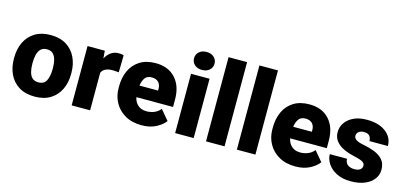

<svg xmlns="http://www.w3.org/2000/svg" viewBox="-66 -1196 3490 1652"><g transform="rotate(15 1679.5 -370.0)"><path d="M25.9 -258.8V-269Q25.9 -346.2 55.2 -407Q84.5 -467.8 141.1 -502.9Q197.8 -538.1 280.3 -538.1Q363.3 -538.1 420.2 -502.9Q477.1 -467.8 506.3 -407Q535.6 -346.2 535.6 -269V-258.8Q535.6 -181.6 506.3 -120.8Q477.1 -60.1 420.4 -25.1Q363.8 9.8 281.2 9.8Q198.2 9.8 141.4 -25.1Q84.5 -60.1 55.2 -120.8Q25.9 -181.6 25.9 -258.8ZM190.4 -269V-258.8Q190.4 -219.2 198.5 -187Q206.5 -154.8 226.1 -136Q245.6 -117.2 281.2 -117.2Q333.5 -117.2 352.3 -158.2Q371.1 -199.2 371.1 -258.8V-269Q371.1 -307.6 363 -339.8Q355 -372.1 335.4 -391.6Q315.9 -411.1 280.3 -411.1Q245.6 -411.1 226.1 -391.6Q206.5 -372.1 198.5 -339.8Q190.4 -307.6 190.4 -269Z M930.7 -532.2 927.7 -379.4Q918 -380.4 901.4 -381.8Q884.8 -383.3 873.5 -383.3Q796.4 -383.3 774.4 -335V0H609.9V-528.3H763.7L769 -460.9Q788.6 -497.6 818.1 -517.8Q847.7 -538.1 885.3 -538.1Q912.6 -538.1 930.7 -532.2Z M1233.9 9.8Q1147.9 9.8 1086.9 -25.4Q1025.9 -60.5 993.7 -118.9Q961.4 -177.2 961.4 -246.6V-265.1Q961.4 -342.3 989.7 -404.1Q1018.1 -465.8 1075 -502Q1131.8 -538.1 1216.3 -538.1Q1328.6 -538.1 1392.3 -468.3Q1456.1 -398.4 1456.1 -279.3V-212.4H1129.4Q1138.2 -168.5 1168 -142.8Q1197.8 -117.2 1244.6 -117.2Q1278.3 -117.2 1311 -129.9Q1343.8 -142.6 1367.2 -171.9L1441.9 -83Q1417.5 -48.3 1363.8 -19.3Q1310.1 9.8 1233.9 9.8ZM1214.8 -411.1Q1172.9 -411.1 1153.8 -384Q1134.8 -356.9 1129.4 -315.4H1295.4V-328.1Q1295.9 -367.2 1274.9 -389.2Q1253.9 -411.1 1214.8 -411.1Z M1522 -664.6Q1522 -699.7 1547.4 -722.2Q1572.8 -744.6 1613.3 -744.6Q1653.8 -744.6 1679.2 -722.2Q1704.6 -699.7 1704.6 -664.6Q1704.6 -629.4 1679.2 -606.9Q1653.8 -584.5 1613.3 -584.5Q1572.8 -584.5 1547.4 -606.9Q1522 -629.4 1522 -664.6ZM1696.8 -528.3V0H1531.7V-528.3Z M1971.7 -750V0H1806.6V-750Z M2246.6 -750V0H2081.5V-750Z M2603.5 9.8Q2517.6 9.8 2456.5 -25.4Q2395.5 -60.5 2363.3 -118.9Q2331.1 -177.2 2331.1 -246.6V-265.1Q2331.1 -342.3 2359.4 -404.1Q2387.7 -465.8 2444.6 -502Q2501.5 -538.1 2585.9 -538.1Q2698.2 -538.1 2762 -468.3Q2825.7 -398.4 2825.7 -279.3V-212.4H2499Q2507.8 -168.5 2537.6 -142.8Q2567.4 -117.2 2614.3 -117.2Q2647.9 -117.2 2680.7 -129.9Q2713.4 -142.6 2736.8 -171.9L2811.5 -83Q2787.1 -48.3 2733.4 -19.3Q2679.7 9.8 2603.5 9.8ZM2584.5 -411.1Q2542.5 -411.1 2523.4 -384Q2504.4 -356.9 2499 -315.4H2665V-328.1Q2665.5 -367.2 2644.5 -389.2Q2623.5 -411.1 2584.5 -411.1Z M3169.4 -148.4Q3169.4 -168.5 3148.2 -181.4Q3127 -194.3 3065.9 -208Q3014.2 -219.2 2971.9 -239.7Q2929.7 -260.3 2904.8 -292.5Q2879.9 -324.7 2879.9 -371.1Q2879.9 -416 2905.5 -453.9Q2931.2 -491.7 2979.7 -514.9Q3028.3 -538.1 3097.7 -538.1Q3204.1 -538.1 3266.4 -490.2Q3328.6 -442.4 3328.6 -366.2H3164.1Q3164.1 -396.5 3148.7 -413.1Q3133.3 -429.7 3097.2 -429.7Q3071.8 -429.7 3053.7 -416Q3035.6 -402.3 3035.6 -379.4Q3035.6 -358.4 3056.6 -344.5Q3077.6 -330.6 3124 -321.8Q3177.2 -312 3223.6 -293.9Q3270 -275.9 3299.1 -242.7Q3328.1 -209.5 3328.1 -153.3Q3328.1 -106.9 3299.8 -69.8Q3271.5 -32.7 3219.7 -11.5Q3168 9.8 3097.2 9.8Q3021.5 9.8 2969.2 -17.3Q2917 -44.4 2890.4 -85.7Q2863.8 -127 2863.8 -169.4H3017.1Q3018.6 -132.8 3041.7 -116Q3064.9 -99.1 3101.6 -99.1Q3134.8 -99.1 3152.1 -112.8Q3169.4 -126.5 3169.4 -148.4Z"/></g></svg>

Font: Vazirmatn UI FD Black
Style: Regular
Weight: 900
Designer: Saber Rastikerdar
Foundry: Saber Rastikerdar
Version: Version 33.003